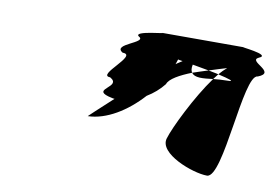

<svg xmlns="http://www.w3.org/2000/svg" viewBox="-46 -684 653 451"><g transform="rotate(10 280.5 -458.0)"><path d="M170 -391C214 -392 261 -421 298 -462C313 -471 327 -483 338 -497C342 -510 366 -523 394 -534C391 -538 390 -544 392 -553C403 -551 419 -548 431 -546C447 -551 462 -556 473 -559C467 -554 461 -548 455 -541C481 -535 499 -530 478 -530C467 -530 455 -529 445 -528C409 -479 370 -399 362 -372C350 -334 436 -302 470 -302C509 -302 513 -552 547 -552C591 -569 516 -584 542 -596C572 -608 487 -614 504 -614H306C328 -614 238 -608 256 -596C278 -584 196 -569 225 -552C263 -552 172 -490 206 -490C238 -472 168 -457 210 -445C216 -444 220 -442 225 -442C193 -413 170 -391 170 -391ZM352 -547 356 -559C356 -559 359 -558 367 -557C363 -554 357 -551 352 -547ZM394 -534C405 -538 419 -542 431 -546C439 -544 448 -543 455 -541C452 -537 449 -533 445 -528C421 -525 401 -523 394 -534Z"/></g></svg>

Font: bitstorm
Style: extobl
Weight: 400
Version: Version 0.2